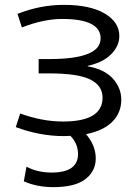

<svg xmlns="http://www.w3.org/2000/svg" viewBox="-20 -550 564 790"><path d="M341 -277Q410 -265 444.5 -226.5Q479 -188 479 -140Q479 -86 442 -49Q405 -12 334 2Q374 49 374 102Q374 154 331.5 187Q289 220 199 220Q132 220 78 196L89 136Q135 160 192 160Q301 160 301 84Q301 41 270 9Q266 9 257 9.5Q248 10 243 10Q144 10 45 -27L63 -83Q154 -50 239 -50Q402 -50 402 -148Q402 -198 351 -223Q300 -248 183 -248H139V-307H183Q394 -307 394 -392Q394 -472 236 -472Q159 -472 70 -437L52 -493Q146 -530 243 -530Q350 -530 410.5 -494.5Q471 -459 471 -402Q471 -361 437.5 -327Q404 -293 341 -279Z"/></svg>

Font: M PLUS 1p
Style: Regular
Weight: 400
Version: Version 1.062